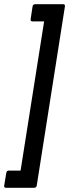

<svg xmlns="http://www.w3.org/2000/svg" viewBox="-76 -734 330 914"><path d="M-47 160Q-58 160 -56 149L-46 89Q-44 78 -34 78H22L134 -632H79Q68 -632 70 -644L79 -703Q81 -714 92 -714H224Q235 -714 233 -703L99 149Q97 160 86 160Z"/></svg>

Font: Sofia Sans Extra Condensed
Style: Bold Italic
Weight: 700
Italic angle: -9°
Designer: Botio Nikoltchev, Ani Petrova
Foundry: lettersoup
Version: Version 4.101